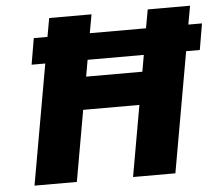

<svg xmlns="http://www.w3.org/2000/svg" viewBox="-52 -795 977 854"><g transform="rotate(-5 436.5 -368.5)"><path d="M68 0 163 -537H102L122 -654H183L198 -737H387L372 -654H623L638 -737H827L812 -654H873L853 -537H792L697 0H508L564 -317H313L257 0ZM339 -463H590L603 -537H352Z"/></g></svg>

Font: Tomorrow
Style: Bold Italic
Weight: 700
Italic angle: -10°
Designer: Tony de Marco, Monica Rizzolli
Foundry: Just in Type
Version: Version 2.002